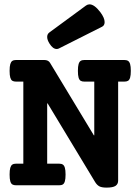

<svg xmlns="http://www.w3.org/2000/svg" viewBox="-20 -857 640 888"><path d="M394 -836.9Q416.5 -836.9 444.3 -800.3Q463.9 -773.9 463.9 -754.9Q463.9 -739.3 452.1 -733.4L253.4 -633.3Q248.5 -630.4 242.2 -630.4Q224.6 -630.4 209 -655.3Q198.2 -672.4 198.2 -686Q198.2 -699.7 208.5 -707L377.9 -831.5Q385.7 -836.9 394 -836.9ZM585 -529.3Q585 -508.8 581.8 -498Q578.6 -487.3 572.3 -483.4Q565.9 -479.5 554.2 -479.5H526.4V-21.5Q526.4 -5.4 514.2 2.7Q502 10.7 472.7 10.7Q450.2 10.7 439.2 4.6Q428.2 -1.5 419.9 -15.1L200.2 -378.9H198.2V-100.1H252.4Q264.2 -100.1 270.5 -95.9Q276.9 -91.8 280 -81.1Q283.2 -70.3 283.2 -49.8Q283.2 -29.3 280 -18.6Q276.9 -7.8 270.5 -3.9Q264.2 0 252.4 0H55.2Q43.5 0 37.1 -3.9Q30.8 -7.8 27.6 -18.6Q24.4 -29.3 24.4 -49.8Q24.4 -70.3 27.6 -81.1Q30.8 -91.8 37.1 -95.9Q43.5 -100.1 55.2 -100.1H87.9V-479.5H55.2Q43.5 -479.5 37.1 -483.4Q30.8 -487.3 27.6 -498Q24.4 -508.8 24.4 -529.3Q24.4 -549.8 27.6 -560.5Q30.8 -571.3 37.1 -575.4Q43.5 -579.6 55.2 -579.6H184.1Q203.6 -579.6 211.4 -566.4L414.1 -231H416V-479.5H371.1Q359.4 -479.5 353 -483.4Q346.7 -487.3 343.5 -498Q340.3 -508.8 340.3 -529.3Q340.3 -549.8 343.5 -560.5Q346.7 -571.3 353 -575.4Q359.4 -579.6 371.1 -579.6H554.2Q565.9 -579.6 572.3 -575.4Q578.6 -571.3 581.8 -560.5Q585 -549.8 585 -529.3Z"/></svg>

Font: Courier Prime
Style: Bold
Weight: 700
Designer: Alan Dague-Greene, Quote-Unquote Apps
Foundry: Quote-Unquote Apps
Version: Version 3.018